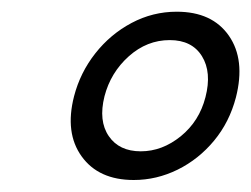

<svg xmlns="http://www.w3.org/2000/svg" viewBox="-20 -735 429 328"><path d="M282 -715Q342.5 -715 371 -674Q399.5 -633 383 -568.5Q372 -526.5 345.8 -494.8Q319.5 -463 283.5 -445.2Q247.5 -427.5 208.5 -427.5Q148.5 -427.5 119.5 -467.8Q90.5 -508 106.5 -570.5Q117 -611 142.8 -643.8Q168.5 -676.5 204.8 -695.8Q241 -715 282 -715ZM270 -666.5Q231 -666.5 200 -638.8Q169 -611 158.5 -570.5Q148 -528.5 165.8 -502.5Q183.5 -476.5 220.5 -476.5Q257 -476.5 288.8 -502.2Q320.5 -528 331 -569Q342 -611.5 325 -639Q308 -666.5 270 -666.5Z"/></svg>

Font: Fraunces 144pt Soft Black
Style: Italic
Weight: 900
Italic angle: -16°
Version: Version 1.000;[b76b70a41]